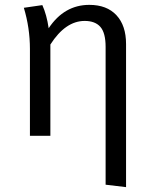

<svg xmlns="http://www.w3.org/2000/svg" viewBox="-20 -558 631 789"><path d="M347 -538Q419 -538 458.5 -495.5Q498 -453 498 -377V211L414 201V-365Q414 -423 392.5 -447.5Q371 -472 328 -472Q249 -472 187 -375V0H103V-357Q103 -443 78 -526L154 -537Q172 -497 180 -442Q244 -538 347 -538Z"/></svg>

Font: FiraSans
Style: Regular
Weight: 350
Designer: Carrois Corporate & Edenspiekermann AG
Foundry: Carrois Corporate GbR & Edenspiekermann AG
Version: Version 3.106;PS 003.106;hotconv 1.0.70;makeotf.lib2.5.58329